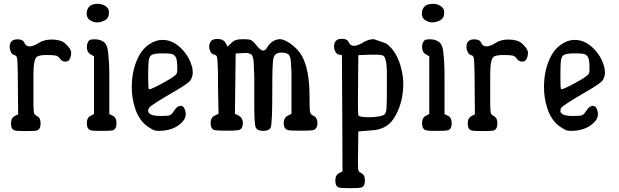

<svg xmlns="http://www.w3.org/2000/svg" viewBox="-20 -694 3283 1018"><path d="M31.2 -444.3Q31.2 -485.4 72.3 -485.4Q73.2 -485.4 74.2 -485.4Q101.6 -485.4 109.4 -466.8Q117.2 -448.2 137.2 -448.2Q157.2 -448.2 185.5 -466.3Q213.9 -484.4 252.9 -484.4Q301.8 -484.4 325.2 -463.9Q357.4 -435.5 357.4 -414.1Q357.4 -401.4 353.5 -389.6Q346.7 -367.2 327.1 -367.2Q307.6 -367.2 295.9 -385.7Q288.1 -396.5 275.9 -399.4Q263.7 -402.3 228 -402.3Q192.4 -402.3 177.7 -394.5Q157.2 -384.8 157.2 -296.9V-136.7Q158.2 -99.6 161.6 -91.8Q165 -84 176.8 -78.1Q195.3 -69.3 195.3 -40Q195.3 -7.8 174.8 -2Q162.1 1 116.7 1Q71.3 1 59.6 -2Q38.1 -6.8 38.1 -40Q38.1 -69.3 60.5 -80.1L76.2 -87.9L74.2 -303.7Q73.2 -328.1 72.8 -356.9Q72.3 -385.7 68.4 -391.6Q65.4 -399.4 57.6 -401.4Q42 -404.3 35.2 -424.8Q31.2 -435.5 31.2 -444.3Z M461.9 -2.9Q440.4 -8.8 440.4 -41Q440.4 -72.3 462.9 -81.1Q467.8 -84 478.5 -89.8V-395.5Q472.7 -398.4 462.9 -404.3Q440.4 -416 440.4 -445.3Q440.4 -456.1 444.8 -467.3Q449.2 -478.5 457 -482.4Q461.9 -485.4 478.5 -485.4Q482.4 -485.4 488.3 -485.4Q513.7 -484.4 531.2 -470.7Q548.8 -457 552.7 -419.9Q559.6 -365.2 559.6 -293.9Q559.6 -285.2 559.6 -276.4V-89.8Q564.5 -85.9 578.1 -80.1Q597.7 -70.3 597.7 -41Q597.7 -7.8 576.2 -2.9Q564.5 0 519 0Q473.6 0 461.9 -2.9ZM518.6 -579.1Q506.8 -575.2 492.7 -575.2Q478.5 -575.2 459.5 -585.4Q440.4 -595.7 439.5 -620.1Q439.5 -661.1 474.6 -670.9Q487.3 -673.8 498 -673.8Q521.5 -673.8 539.1 -662.1Q557.6 -648.4 557.6 -633.3Q557.6 -618.2 555.7 -610.4Q549.8 -587.9 518.6 -579.1Z M765.6 -106.4Q765.6 -79.1 833 -79.1Q870.1 -79.1 880.4 -83Q890.6 -86.9 905.3 -109.9Q919.9 -132.8 938.5 -132.8Q957 -131.8 962.9 -103.5Q964.8 -96.7 964.8 -88.9Q964.8 -51.8 912.1 -20.5Q874 0 821.3 0Q810.5 0 800.3 -2.4Q790 -4.9 766.6 -20.5Q716.8 -53.7 695.3 -123Q678.7 -173.8 678.7 -233.4Q678.7 -329.1 718.8 -401.4Q738.3 -437.5 772.5 -460Q806.6 -482.4 839.8 -482.4H842.8Q900.4 -482.4 949.2 -428.7Q982.4 -392.6 996.1 -346.7Q1002 -329.1 1002 -309.1Q1002 -289.1 990.2 -268.6Q977.5 -251 906.2 -210Q776.4 -134.8 769.5 -121.1Q765.6 -113.3 765.6 -106.4ZM889.6 -408.2Q877 -411.1 840.8 -411.1Q804.7 -411.1 788.6 -404.8Q772.5 -398.4 769 -376Q765.6 -353.5 765.6 -289.1Q765.6 -224.6 769.5 -220.7H770.5Q787.1 -220.7 879.9 -274.4Q904.3 -290 912.1 -297.9Q919.9 -304.7 919.9 -322.3V-343.8Q918.9 -380.9 910.6 -393.1Q902.3 -405.3 889.6 -408.2Z M1229.5 -410.2 1225.6 -90.8 1243.2 -82Q1267.6 -70.3 1267.6 -42Q1267.6 -8.8 1244.1 -3.9Q1230.5 -1 1181.6 -1Q1132.8 -1 1119.1 -3.9Q1096.7 -8.8 1096.7 -42Q1096.7 -71.3 1120.1 -82Q1126 -85 1138.7 -90.8L1135.7 -246.1V-304.7Q1134.8 -329.1 1133.8 -357.9Q1132.8 -386.7 1129.9 -394.5Q1126 -402.3 1113.3 -405.3Q1100.6 -408.2 1094.7 -422.9Q1088.9 -437.5 1088.9 -447.3Q1088.9 -457 1093.8 -467.8Q1102.5 -487.3 1128.9 -487.3Q1129.9 -487.3 1131.3 -487.3Q1132.8 -487.3 1133.8 -487.3Q1164.1 -487.3 1175.8 -466.8Q1179.7 -460 1186.5 -446.3Q1194.3 -453.1 1206.5 -465.8Q1218.8 -478.5 1232.4 -482.4Q1246.1 -486.3 1272.9 -486.3Q1299.8 -486.3 1310.5 -481.4Q1321.3 -476.6 1340.8 -452.1Q1362.3 -425.8 1375 -425.8Q1387.7 -425.8 1397.9 -444.3Q1408.2 -462.9 1426.8 -474.6Q1445.3 -486.3 1465.8 -486.3Q1485.4 -486.3 1522.5 -460.9Q1559.6 -433.6 1580.1 -398.4Q1621.1 -327.1 1621.1 -183.6Q1621.1 -117.2 1623.5 -102.5Q1626 -87.9 1640.6 -81.1Q1663.1 -70.3 1663.1 -42Q1663.1 -9.8 1639.6 -3.9Q1626 -1 1573.7 -1Q1521.5 -1 1507.8 -3.9Q1484.4 -8.8 1484.4 -42Q1484.4 -71.3 1508.8 -82Q1514.6 -85 1525.4 -90.8V-310.5Q1524.4 -340.8 1522 -369.1Q1519.5 -397.5 1508.8 -406.2Q1497.1 -415 1474.1 -415Q1451.2 -415 1440.4 -405.3Q1428.7 -395.5 1426.8 -363.3Q1423.8 -327.1 1423.8 -260.7Q1423.8 -244.1 1423.8 -225.6Q1423.8 -37.1 1415.5 -18.6Q1407.2 0 1375.5 0Q1343.8 0 1335.9 -18.6Q1328.1 -34.2 1328.1 -145.5V-289.1Q1327.1 -322.3 1325.2 -360.4Q1323.2 -398.4 1311.5 -405.8Q1299.8 -413.1 1284.2 -413.1Q1268.6 -413.1 1229.5 -410.2Z M1779.3 300.8Q1757.8 295.9 1757.8 262.7Q1757.8 233.4 1780.3 222.7L1795.9 214.8Q1795.9 112.3 1794.9 -42Q1793.9 -196.3 1793 -401.4Q1787.1 -402.3 1777.3 -404.3Q1761.7 -407.2 1754.9 -427.7Q1751 -437.5 1751 -447.8Q1751 -458 1754.9 -467.8Q1763.7 -488.3 1792 -488.3Q1793 -488.3 1793.9 -488.3Q1821.3 -488.3 1829.1 -469.7Q1836.9 -451.2 1856.9 -451.2Q1877 -451.2 1905.3 -468.8Q1933.6 -486.3 1961.9 -486.3L2027.3 -463.9Q2087.9 -419.9 2109.4 -322.3Q2118.2 -283.2 2118.2 -252Q2118.2 -157.2 2079.1 -85Q2057.6 -43 2026.4 -24.4Q1995.1 -5.9 1958 -3.4Q1920.9 -1 1879.9 2.9Q1879.9 38.1 1878.9 84.5Q1877.9 130.9 1877.9 148.4V177.7Q1877.9 205.1 1881.3 211.9Q1884.8 218.8 1896.5 224.6Q1915 233.4 1915 262.7Q1915 294.9 1894.5 300.8Q1881.8 303.7 1836.4 303.7Q1791 303.7 1779.3 300.8ZM1879.9 -401.4 1877.9 -175.8V-138.7Q1877.9 -89.8 1879.9 -84Q1882.8 -72.3 1936.5 -72.3H1937.5Q1962.9 -72.3 1988.3 -76.7Q2013.7 -81.1 2021 -89.8Q2028.3 -98.6 2029.3 -124Q2031.2 -149.4 2031.2 -213.9V-305.7Q2031.2 -392.6 2008.8 -400.4Q1995.1 -404.3 1975.6 -404.3H1943.4Q1922.9 -403.3 1879.9 -401.4Z M2239.3 -2.9Q2217.8 -8.8 2217.8 -41Q2217.8 -72.3 2240.2 -81.1Q2245.1 -84 2255.9 -89.8V-395.5Q2250 -398.4 2240.2 -404.3Q2217.8 -416 2217.8 -445.3Q2217.8 -456.1 2222.2 -467.3Q2226.6 -478.5 2234.4 -482.4Q2239.3 -485.4 2255.9 -485.4Q2259.8 -485.4 2265.6 -485.4Q2291 -484.4 2308.6 -470.7Q2326.2 -457 2330.1 -419.9Q2336.9 -365.2 2336.9 -293.9Q2336.9 -285.2 2336.9 -276.4V-89.8Q2341.8 -85.9 2355.5 -80.1Q2375 -70.3 2375 -41Q2375 -7.8 2353.5 -2.9Q2341.8 0 2296.4 0Q2251 0 2239.3 -2.9ZM2295.9 -579.1Q2284.2 -575.2 2270 -575.2Q2255.9 -575.2 2236.8 -585.4Q2217.8 -595.7 2216.8 -620.1Q2216.8 -661.1 2252 -670.9Q2264.6 -673.8 2275.4 -673.8Q2298.8 -673.8 2316.4 -662.1Q2335 -648.4 2335 -633.3Q2335 -618.2 2333 -610.4Q2327.1 -587.9 2295.9 -579.1Z M2453.1 -444.3Q2453.1 -485.4 2494.1 -485.4Q2495.1 -485.4 2496.1 -485.4Q2523.4 -485.4 2531.2 -466.8Q2539.1 -448.2 2559.1 -448.2Q2579.1 -448.2 2607.4 -466.3Q2635.7 -484.4 2674.8 -484.4Q2723.6 -484.4 2747.1 -463.9Q2779.3 -435.5 2779.3 -414.1Q2779.3 -401.4 2775.4 -389.6Q2768.6 -367.2 2749 -367.2Q2729.5 -367.2 2717.8 -385.7Q2710 -396.5 2697.8 -399.4Q2685.5 -402.3 2649.9 -402.3Q2614.3 -402.3 2599.6 -394.5Q2579.1 -384.8 2579.1 -296.9V-136.7Q2580.1 -99.6 2583.5 -91.8Q2586.9 -84 2598.6 -78.1Q2617.2 -69.3 2617.2 -40Q2617.2 -7.8 2596.7 -2Q2584 1 2538.6 1Q2493.2 1 2481.4 -2Q2460 -6.8 2460 -40Q2460 -69.3 2482.4 -80.1L2498 -87.9L2496.1 -303.7Q2495.1 -328.1 2494.6 -356.9Q2494.1 -385.7 2490.2 -391.6Q2487.3 -399.4 2479.5 -401.4Q2463.9 -404.3 2457 -424.8Q2453.1 -435.5 2453.1 -444.3Z M2951.2 -106.4Q2951.2 -79.1 3018.6 -79.1Q3055.7 -79.1 3065.9 -83Q3076.2 -86.9 3090.8 -109.9Q3105.5 -132.8 3124 -132.8Q3142.6 -131.8 3148.4 -103.5Q3150.4 -96.7 3150.4 -88.9Q3150.4 -51.8 3097.7 -20.5Q3059.6 0 3006.8 0Q2996.1 0 2985.8 -2.4Q2975.6 -4.9 2952.1 -20.5Q2902.3 -53.7 2880.9 -123Q2864.3 -173.8 2864.3 -233.4Q2864.3 -329.1 2904.3 -401.4Q2923.8 -437.5 2958 -460Q2992.2 -482.4 3025.4 -482.4H3028.3Q3085.9 -482.4 3134.8 -428.7Q3168 -392.6 3181.6 -346.7Q3187.5 -329.1 3187.5 -309.1Q3187.5 -289.1 3175.8 -268.6Q3163.1 -251 3091.8 -210Q2961.9 -134.8 2955.1 -121.1Q2951.2 -113.3 2951.2 -106.4ZM3075.2 -408.2Q3062.5 -411.1 3026.4 -411.1Q2990.2 -411.1 2974.1 -404.8Q2958 -398.4 2954.6 -376Q2951.2 -353.5 2951.2 -289.1Q2951.2 -224.6 2955.1 -220.7H2956.1Q2972.7 -220.7 3065.4 -274.4Q3089.8 -290 3097.7 -297.9Q3105.5 -304.7 3105.5 -322.3V-343.8Q3104.5 -380.9 3096.2 -393.1Q3087.9 -405.3 3075.2 -408.2Z"/></svg>

Font: Semi-Sweet
Style: Book
Weight: 400
Designer: Walter E Stewart
Version: 0.5